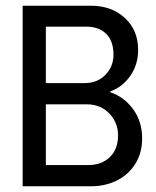

<svg xmlns="http://www.w3.org/2000/svg" viewBox="-20 -650 543 670"><path d="M462 -476Q462 -424 434.5 -385Q407 -346 365 -331V-328Q413 -312 444.5 -269Q476 -226 476 -167Q476 -116 452 -78Q428 -40 387.5 -20Q347 0 298 0H59V-630H298Q369 -630 415.5 -587.5Q462 -545 462 -476ZM275 -360Q320 -360 348 -389Q376 -418 376 -459Q376 -507 350.5 -532Q325 -557 281 -557H140V-360ZM288 -74Q334 -74 363 -101.5Q392 -129 392 -178Q392 -222 361.5 -254Q331 -286 282 -286H140V-74Z"/></svg>

Font: Pragati Narrow
Style: Regular
Weight: 400
Designer: Hector Gatti, Marcela Romero, Pablo Cosgaya and Nicolas Silva
Foundry: Omnibus-Type
Version: Version 1.010; ttfautohint (v1.3)